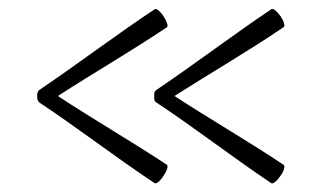

<svg xmlns="http://www.w3.org/2000/svg" viewBox="-20 -486 709 438"><path d="M70 -252C159 -193 244 -127 333 -68C336 -66 346 -73 353 -85C361 -96 364 -107 361 -110C279 -164 194 -213 112 -267C194 -320 279 -369 361 -424C364 -426 361 -437 353 -449C346 -460 336 -468 333 -465C244 -406 159 -341 70 -281C66 -278 64 -272 65 -267C64 -261 66 -255 70 -252ZM337 -252C426 -193 511 -127 599 -68C603 -66 612 -73 620 -85C628 -96 631 -107 627 -110C546 -164 461 -213 378 -267C461 -320 546 -369 627 -424C631 -426 628 -437 620 -449C612 -460 603 -468 599 -465C511 -406 426 -341 337 -281C332 -278 331 -272 332 -267C331 -261 332 -255 337 -252Z"/></svg>

Font: Nupuram Thin
Style: Regular
Weight: 100
Designer: Santhosh Thottingal (santhosh.thottingal@gmail.com)
Foundry: SMC
Version: Version 1.000